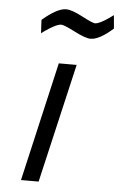

<svg xmlns="http://www.w3.org/2000/svg" viewBox="-53 -766 503 803"><g transform="rotate(5 199.0 -364.0)"><path d="M66 0 181 -500H256L140 0ZM304 -614Q283 -614 236 -638Q189 -662 178 -662Q157 -662 111 -630L96 -619L93 -675Q155 -728 192 -728Q216 -728 261.5 -704Q307 -680 317 -680Q336 -680 378 -710L393 -721L398 -665Q341 -614 304 -614Z"/></g></svg>

Font: TitilliumWebItalic
Style: Italic
Weight: 400
Italic angle: -13°
Version: Version 1.001;PS 57.000;hotconv 1.0.70;makeotf.lib2.5.55311